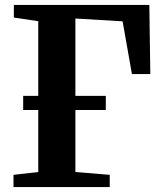

<svg xmlns="http://www.w3.org/2000/svg" viewBox="-20 -763 656 783"><path d="M35 0V-50L136 -61.5V-676.5L36.5 -691.5V-743H589L593 -461H518L480 -676L287.5 -687.5V-61.5L427.5 -50V0ZM74.5 -314.5V-372H411.5V-314.5Z"/></svg>

Font: Merriweather 48pt
Style: Bold
Weight: 700
Version: Version 2.100